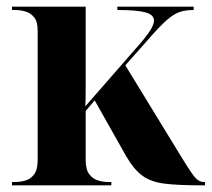

<svg xmlns="http://www.w3.org/2000/svg" viewBox="-20 -556 635 576"><path d="M16 0V-10H25Q41 -10 56.5 -14.5Q72 -19 82.5 -33Q93 -47 93 -76V-464Q93 -491 82.5 -504Q72 -517 56.5 -521.5Q41 -526 25 -526H16V-536H237V-332Q237 -309 237 -285Q237 -261 236 -237L408 -434Q426 -456 434 -470.5Q442 -485 442 -494Q442 -512 416 -519Q390 -526 332 -526V-536H561V-526Q537 -526 519 -520Q501 -514 479.5 -495Q458 -476 425 -438L356 -360L526 -82Q545 -51 556 -35.5Q567 -20 575 -15Q583 -10 592 -10H595V0H584Q515 0 474 -5Q433 -10 407 -29Q381 -48 357 -90L264 -255L237 -223V-76Q237 -47 248 -33Q259 -19 274.5 -14.5Q290 -10 304 -10H314V0Z"/></svg>

Font: Noto Serif Display SemiCondensed
Style: Bold
Weight: 700
Width: 4
Designer: Monotype Design Team
Foundry: Monotype Imaging Inc.
Version: Version 2.009